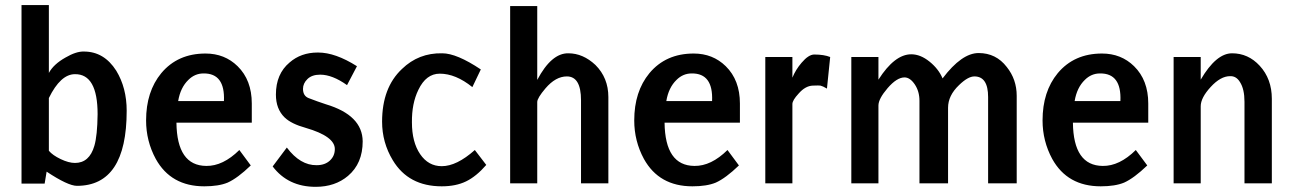

<svg xmlns="http://www.w3.org/2000/svg" viewBox="-20 -720 5077 754"><path d="M163.1 -45.9 155.3 1H64.5V-700.2H171.9V-433.6Q190.4 -467.8 237.3 -494.1Q279.3 -518.6 309.6 -517.6Q388.7 -517.6 436.5 -442.4Q477.5 -375 477.5 -285.2Q477.5 9.8 282.2 9.8Q247.1 9.8 163.1 -45.9ZM171.9 -335V-127.9Q186.5 -110.4 218.3 -95.2Q250 -80.1 274.4 -80.1Q331.1 -80.1 350.6 -147.5Q362.3 -187.5 363.3 -271.5Q363.3 -429.7 274.4 -428.7Q217.8 -428.7 171.9 -335Z M790 -68.4Q855.5 -67.4 919.9 -130.9L964.8 -70.3Q913.1 -20.5 874 -2.9Q838.9 11.7 782.2 11.7Q651.4 11.7 591.8 -95.7Q553.7 -166 553.7 -247.1Q553.7 -360.4 613.3 -432.6Q677.7 -509.8 787.1 -509.8Q862.3 -509.8 913.1 -460Q968.8 -405.3 968.8 -313.5V-238.3H672.9Q674.8 -69.3 790 -68.4ZM859.4 -323.2Q864.3 -432.6 779.3 -431.6Q745.1 -431.6 719.7 -406.2Q688.5 -376 679.7 -323.2Z M1050.8 -66.4 1106.4 -140.6Q1159.2 -70.3 1223.6 -71.3Q1255.9 -71.3 1275.4 -89.4Q1294.9 -107.4 1294.9 -134.8Q1294.9 -184.6 1180.7 -217.8Q1124 -233.4 1097.7 -258.8Q1063.5 -292 1063.5 -348.6Q1063.5 -429.7 1117.2 -474.6Q1162.1 -513.7 1227.5 -513.7H1229.5Q1296.9 -513.7 1381.8 -460L1342.8 -385.7Q1285.2 -426.8 1237.3 -426.8Q1205.1 -426.8 1187.5 -409.7Q1169.9 -392.6 1169.9 -371.1Q1169.9 -343.8 1191.4 -335Q1226.6 -321.3 1259.8 -310.5Q1403.3 -267.6 1404.3 -165Q1404.3 -78.1 1346.7 -29.3Q1295.9 13.7 1219.7 13.7Q1111.3 13.7 1050.8 -66.4Z M1480.5 -242.2Q1480.5 -376 1558.6 -449.2Q1624 -512.7 1716.8 -510.7Q1773.4 -510.7 1868.2 -447.3L1835 -377.9Q1769.5 -430.7 1707 -430.7Q1653.3 -430.7 1623 -367.2Q1596.7 -313.5 1597.7 -239.3Q1597.7 -162.1 1629.9 -114.7Q1662.1 -67.4 1714.8 -67.4Q1773.4 -67.4 1844.7 -130.9L1889.6 -72.3Q1850.6 -27.3 1810.5 -7.8Q1770.5 11.7 1714.8 11.7Q1584 11.7 1522.5 -90.8Q1480.5 -160.2 1480.5 -242.2Z M2261.7 -326.2Q2261.7 -419.9 2206.1 -419.9Q2162.1 -419.9 2122.1 -373Q2089.8 -335 2089.8 -319.3V0H1983.4V-696.3H2089.8V-406.2Q2145.5 -511.7 2211.9 -510.7Q2269.5 -510.7 2318.4 -464.8Q2369.1 -414.1 2369.1 -338.9V0H2261.7Z M2707 -68.4Q2772.5 -67.4 2836.9 -130.9L2881.8 -70.3Q2830.1 -20.5 2791 -2.9Q2755.9 11.7 2699.2 11.7Q2568.4 11.7 2508.8 -95.7Q2470.7 -166 2470.7 -247.1Q2470.7 -360.4 2530.3 -432.6Q2594.7 -509.8 2704.1 -509.8Q2779.3 -509.8 2830.1 -460Q2885.7 -405.3 2885.7 -313.5V-238.3H2589.8Q2591.8 -69.3 2707 -68.4ZM2776.4 -323.2Q2781.2 -432.6 2696.3 -431.6Q2662.1 -431.6 2636.7 -406.2Q2605.5 -376 2596.7 -323.2Z M3171.9 -383.8Q3142.6 -382.8 3116.2 -352.5Q3091.8 -326.2 3091.8 -311.5V0H2985.4V-496.1H3091.8V-415Q3104.5 -446.3 3127.9 -473.6Q3155.3 -505.9 3177.7 -505.9Q3215.8 -505.9 3240.2 -496.1L3227.5 -372.1Q3210.9 -381.8 3202.1 -383.8Q3197.3 -384.8 3171.9 -383.8Z M3860.4 -338.9Q3860.4 -419.9 3806.6 -419.9Q3781.2 -419.9 3746.1 -385.7Q3703.1 -344.7 3703.1 -296.9V0H3590.8V-324.2Q3590.8 -361.3 3572.3 -388.7Q3553.7 -416 3532.2 -416Q3502 -416 3465.8 -374Q3429.7 -332 3429.7 -305.7V0H3323.2V-496.1H3429.7V-407.2Q3493.2 -506.8 3558.6 -506.8Q3594.7 -506.8 3630.4 -478Q3666 -449.2 3681.6 -412.1Q3756.8 -511.7 3823.2 -511.7Q3891.6 -511.7 3933.6 -457Q3972.7 -408.2 3972.7 -343.8V0H3860.4Z M4310.5 -68.4Q4376 -67.4 4440.4 -130.9L4485.4 -70.3Q4433.6 -20.5 4394.5 -2.9Q4359.4 11.7 4302.7 11.7Q4171.9 11.7 4112.3 -95.7Q4074.2 -166 4074.2 -247.1Q4074.2 -360.4 4133.8 -432.6Q4198.2 -509.8 4307.6 -509.8Q4382.8 -509.8 4433.6 -460Q4489.3 -405.3 4489.3 -313.5V-238.3H4193.4Q4195.3 -69.3 4310.5 -68.4ZM4379.9 -323.2Q4384.8 -432.6 4299.8 -431.6Q4265.6 -431.6 4240.2 -406.2Q4209 -376 4200.2 -323.2Z M4867.2 -320.3Q4867.2 -370.1 4849.6 -397.5Q4835 -421.9 4810.5 -420.9Q4773.4 -420.9 4734.4 -378.4Q4695.3 -335.9 4695.3 -302.7V0H4588.9V-496.1H4695.3V-407.2Q4755.9 -510.7 4818.4 -510.7Q4881.8 -510.7 4926.8 -461.9Q4974.6 -410.2 4974.6 -332V0H4867.2Z"/></svg>

Font: Puritan
Style: Bold
Weight: 700
Version: 2.1